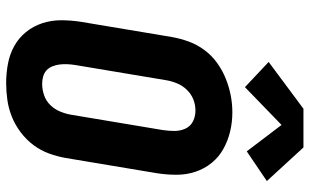

<svg xmlns="http://www.w3.org/2000/svg" viewBox="-216 -808 1031 640"><g transform="rotate(90 300.0 -487.5)"><path d="M256 8Q224 8 192 2Q160 -4 133 -19Q106 -34 86.5 -58Q67 -82 57 -112Q47 -142 47 -174.5Q47 -207 52 -240L103 -545Q108 -573 118 -600.5Q128 -628 146 -652.5Q164 -677 189 -695Q214 -713 241.5 -724Q269 -735 297 -740.5Q325 -746 354 -746Q387 -746 418 -738.5Q449 -731 476 -716Q503 -701 522.5 -677Q542 -653 552 -623Q562 -593 562 -560.5Q562 -528 557 -495L506 -190Q501 -162 491 -134.5Q481 -107 463 -83Q445 -59 420.5 -40.5Q396 -22 368.5 -11Q341 0 312.5 4Q284 8 256 8ZM259 -112Q278 -112 297 -118.5Q316 -125 330 -139.5Q344 -154 351.5 -172.5Q359 -191 362 -209L413 -514Q416 -534 416 -553Q416 -572 408.5 -589Q401 -606 384.5 -614.5Q368 -623 348 -623Q329 -623 311 -616Q293 -609 279 -594.5Q265 -580 257.5 -562Q250 -544 247 -526L196 -221Q194 -208 193.5 -195Q193 -182 194.5 -170Q196 -158 200.5 -146.5Q205 -135 213.5 -127Q222 -119 234 -115.5Q246 -112 259 -112ZM270 -788 186 -867 342 -983H471L583 -861L484 -794L396 -910Z"/></g></svg>

Font: Iosevka Curly Heavy Extended
Style: Italic
Weight: 900
Width: 7
Italic angle: -9°
Monospace: yes
Designer: Belleve Invis
Foundry: Belleve Invis
Version: Version 11.1.0; ttfautohint (v1.8.3)